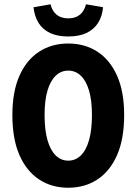

<svg xmlns="http://www.w3.org/2000/svg" viewBox="-20 -868 640 900"><path d="M300 12Q222 12 163 -27Q104 -66 71 -141.5Q38 -217 38 -329Q38 -438 71 -512.5Q104 -587 163 -625.5Q222 -664 300 -664Q378 -664 437 -625.5Q496 -587 529 -512.5Q562 -438 562 -329Q562 -217 529 -141.5Q496 -66 437 -27Q378 12 300 12ZM300 -115Q334 -115 359 -139.5Q384 -164 397.5 -211.5Q411 -259 411 -329Q411 -397 397.5 -443Q384 -489 359 -513Q334 -537 300 -537Q266 -537 241 -513Q216 -489 202.5 -443Q189 -397 189 -329Q189 -259 202.5 -211.5Q216 -164 241 -139.5Q266 -115 300 -115ZM300 -697Q250 -697 215.5 -713Q181 -729 161.5 -759.5Q142 -790 137 -834L217 -848Q224 -817 245 -799.5Q266 -782 300 -782Q334 -782 355 -799.5Q376 -817 383 -848L463 -834Q459 -790 439 -759.5Q419 -729 384.5 -713Q350 -697 300 -697Z"/></svg>

Font: Source Code Pro ExtraLight
Style: Bold
Weight: 700
Monospace: yes
Version: Version 1.018;hotconv 1.0.116;makeotfexe 2.5.65601